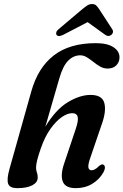

<svg xmlns="http://www.w3.org/2000/svg" viewBox="-20 -942 625 972"><path d="M187 -192Q174 -154.5 168.2 -131.2Q162.5 -108 162.5 -93.5Q162.5 -79.5 166.8 -68.8Q171 -58 171 -43.5Q171 -18.5 143.5 -4Q116 10.5 68 10.5Q28.5 10.5 21 -12.5Q13.5 -35.5 28.5 -88.5L138.5 -479.5Q172 -599 252 -661.2Q332 -723.5 465 -723.5Q523.5 -723.5 554.2 -703.2Q585 -683 585 -652Q585 -628 569 -611.5Q553 -595 525 -595Q504.5 -595 486.8 -605.2Q469 -615.5 452.5 -628.8Q436 -642 419.8 -652Q403.5 -662 386.5 -662Q352.5 -662 325.8 -635.5Q299 -609 281 -547.5L209.5 -300.5Q262 -387.5 323.2 -424.5Q384.5 -461.5 438.5 -461.5Q497.5 -461.5 508.2 -420.2Q519 -379 495 -312.5L437.5 -144Q425 -109 427.5 -94.5Q430 -80 443.5 -80Q451.5 -80 460.5 -84.8Q469.5 -89.5 482 -102Q495 -113 503 -108.5Q510 -105.5 511 -95.8Q512 -86 504 -70.5Q484 -34 447.5 -11.8Q411 10.5 364 10.5Q310.5 10.5 297.8 -23Q285 -56.5 305 -115L363.5 -289.5Q378 -332.5 373.2 -350.8Q368.5 -369 345 -369Q321.5 -369 292.2 -348.8Q263 -328.5 235 -289Q207 -249.5 187 -192ZM302.5 -767Q277 -753.5 267 -764.5Q263 -769.5 264.8 -777.8Q266.5 -786 277 -794.5L396 -895Q410.5 -907 421.5 -914.2Q432.5 -921.5 446 -921.5Q460 -921.5 467.2 -914.2Q474.5 -907 482.5 -895L548.5 -793.5Q554 -784.5 551.2 -776.5Q548.5 -768.5 542.5 -764.5Q527.5 -754 511 -767L423.5 -830Z"/></svg>

Font: Fraunces 72pt S050 SemiBold
Style: Italic
Weight: 600
Italic angle: -16°
Version: Version 1.000; ttfautohint (v1.8.3)